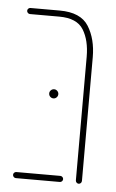

<svg xmlns="http://www.w3.org/2000/svg" viewBox="-44 -551 351 583"><g transform="rotate(5 131.5 -259.5)"><path d="M208.5 -9.3V-385.9Q208.5 -435.9 188.7 -468Q168.9 -500 114.8 -500H25.6Q21.9 -500 19.1 -502.8Q16.3 -505.6 16.3 -509.3Q16.3 -513.3 19.1 -515.9Q21.9 -518.5 25.6 -518.5H114.8Q178.9 -518.5 203 -480Q227 -441.5 227 -385.9V-9.3Q227 -5.2 224.3 -2.4Q221.5 0.4 217.8 0.4Q214.1 0.4 211.3 -2.4Q208.5 -5.2 208.5 -9.3ZM17 -9.3Q17 -13.3 19.8 -15.9Q22.6 -18.5 26.3 -18.5H160.4Q164.1 -18.5 166.9 -15.7Q169.6 -13 169.6 -9.3Q169.6 -5.6 166.9 -2.8Q164.1 0 160.4 0H26.3Q22.6 0 19.8 -2.8Q17 -5.6 17 -9.3ZM104.8 -265.2Q104.8 -270.7 108.9 -274.8Q113 -278.9 118.9 -278.9Q124.4 -278.9 128.5 -274.8Q132.6 -270.7 132.6 -265.2Q132.6 -259.3 128.5 -255.2Q124.4 -251.1 118.9 -251.1Q113 -251.1 108.9 -255.2Q104.8 -259.3 104.8 -265.2Z"/></g></svg>

Font: 26F Galaxy Hebrew Hairline
Style: Regular
Weight: 50
Designer: C₂₉H₂₅N₃O₅
Version: Version 1.000